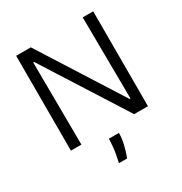

<svg xmlns="http://www.w3.org/2000/svg" viewBox="-198 -804 1094 1157"><g transform="rotate(-30 349.0 -225.0)"><path d="M81 0V-660H183L543 -93H549L544 -660H617V0H521L156 -574H150L154 0ZM294 210Q308 148 311.5 109.5Q315 71 315 52H385Q385 90 375.5 129.5Q366 169 351 210Z"/></g></svg>

Font: Bricolage Grotesque 36pt Light
Style: Regular
Weight: 300
Designer: Mathieu Triay
Foundry: Atelier Triay
Version: Version 1.001;gftools[0.9.33.dev8+g029e19f]